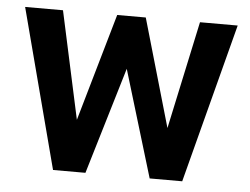

<svg xmlns="http://www.w3.org/2000/svg" viewBox="-43 -581 825 634"><g transform="rotate(5 369.0 -264.0)"><path d="M141.1 -528.3 218.3 -171.9 320.8 -528.3H415.5L518.6 -170.9L595.2 -528.3H720.2L582.5 0H474.6L367.7 -354L261.7 0H154.3L15.6 -528.3Z"/></g></svg>

Font: Vazirmatn RD SemiBold
Style: Regular
Weight: 600
Designer: Saber Rastikerdar
Foundry: Saber Rastikerdar
Version: Version 32.102